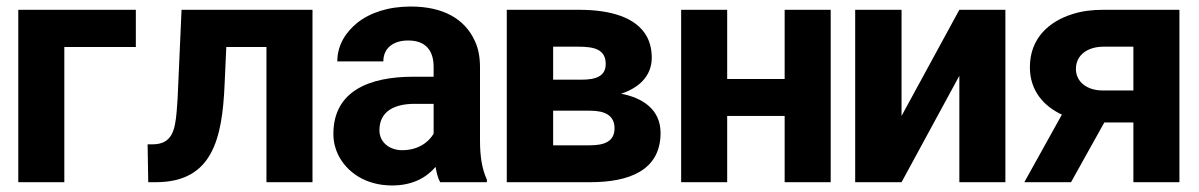

<svg xmlns="http://www.w3.org/2000/svg" viewBox="-20 -558 3671 588"><path d="M36 0H177V-414H396V-528H36Z M432 -116 434 0H457C631 0 661 -133 668 -303L673 -414H796V0H937V-528H536L526 -303C525 -269 523 -240 521 -216C516 -159 507 -116 447 -116Z M1001 -148C1001 -125 1006 -104 1015 -85C1042 -30 1100 10 1181 10C1243 10 1286 -14 1314 -47C1317 -28 1321 -13 1328 0H1471V-8C1456 -41 1450 -79 1450 -128V-352C1450 -383 1445 -410 1434 -433C1403 -501 1336 -538 1238 -538C1169 -538 1113 -519 1074 -488C1042 -462 1013 -423 1013 -370H1154C1154 -412 1186 -434 1230 -434C1283 -434 1308 -404 1308 -353V-323H1245C1111 -323 1001 -279 1001 -148ZM1142 -159C1142 -218 1189 -240 1250 -240H1308V-149C1292 -120 1257 -98 1212 -98C1173 -98 1142 -122 1142 -159Z M1532 0H1787C1905 0 2003 -35 2003 -151C2003 -224 1946 -259 1882 -271C1932 -287 1976 -322 1976 -381C1976 -406 1971 -427 1961 -446C1928 -506 1848 -528 1753 -528H1532ZM1674 -113V-219H1787C1832 -219 1862 -205 1862 -165C1862 -125 1831 -113 1787 -113ZM1674 -314V-415H1753C1801 -415 1835 -406 1835 -362C1835 -324 1804 -314 1761 -314Z M2066 0H2207V-203H2383V0H2524V-528H2383V-316H2207V-528H2066Z M2599 0H2741L2918 -326V0H3059V-528H2918L2741 -203V-528H2599Z M3117 0H3260L3362 -183H3451V0H3592V-528H3359C3324 -528 3293 -524 3265 -515C3194 -493 3134 -442 3134 -352C3134 -279 3178 -232 3232 -207ZM3275 -347C3275 -391 3313 -415 3359 -415H3451V-281H3356C3312 -281 3275 -305 3275 -347Z"/></svg>

Font: Asimov Pro
Style: Bd
Weight: 700
Designer: Google
Version: Version 2.000980; 2014